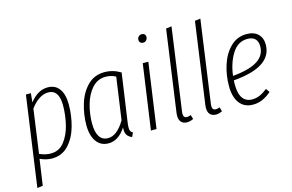

<svg xmlns="http://www.w3.org/2000/svg" viewBox="-112 -1015 2271 1492"><g transform="rotate(-15 1023.5 -269.5)"><path d="M124 -522H164L157 -450Q221 -532 301 -532Q361 -532 393.5 -487.5Q426 -443 426 -361Q426 -273 402.5 -188Q379 -103 326.5 -46Q274 11 193 11Q146 11 97 -12L67 197L22 203ZM381 -366Q381 -430 359 -461.5Q337 -493 295 -493Q256 -493 219 -468Q182 -443 152 -401L103 -50Q149 -29 194 -29Q261 -29 302.5 -82Q344 -135 362.5 -212Q381 -289 381 -366Z M887 -495 832 -112Q828 -87 828 -65Q828 -49 833 -39Q838 -29 851 -22L836 11Q811 1 798.5 -16Q786 -33 786 -64Q786 -74 787 -80Q728 11 648 11Q586 11 551 -37Q516 -85 516 -170Q516 -256 541.5 -339.5Q567 -423 621.5 -477.5Q676 -532 758 -532Q826 -532 887 -495ZM562 -170Q562 -101 585.5 -65Q609 -29 654 -29Q727 -29 790 -136L838 -475Q800 -495 757 -495Q692 -495 648 -446Q604 -397 583 -322Q562 -247 562 -170Z M1109 -522 1035 0H990L1064 -522ZM1078 -705Q1078 -721 1088.5 -731.5Q1099 -742 1115 -742Q1128 -742 1136.5 -734Q1145 -726 1145 -713Q1145 -697 1134.5 -686Q1124 -675 1108 -675Q1095 -675 1086.5 -683.5Q1078 -692 1078 -705Z M1261 -76Q1260 -71 1260 -63Q1260 -29 1289 -29Q1301 -29 1320 -36L1330 -2Q1304 11 1279 11Q1250 11 1233 -6.5Q1216 -24 1216 -58Q1216 -70 1217 -77L1309 -735L1354 -741Z M1493 -76Q1492 -71 1492 -63Q1492 -29 1521 -29Q1533 -29 1552 -36L1562 -2Q1536 11 1511 11Q1482 11 1465 -6.5Q1448 -24 1448 -58Q1448 -70 1449 -77L1541 -735L1586 -741Z M1713 -210Q1712 -199 1712 -178Q1712 -102 1738.5 -66Q1765 -30 1813 -30Q1846 -30 1875 -42.5Q1904 -55 1937 -81L1958 -51Q1922 -20 1886 -4.5Q1850 11 1810 11Q1741 11 1703 -38Q1665 -87 1665 -177Q1665 -265 1691.5 -346.5Q1718 -428 1771.5 -480Q1825 -532 1901 -532Q1960 -532 1992.5 -500Q2025 -468 2025 -415Q2025 -235 1713 -210ZM1716 -245Q1848 -257 1914 -298Q1980 -339 1980 -414Q1980 -452 1959.5 -473Q1939 -494 1897 -494Q1821 -494 1775 -421.5Q1729 -349 1716 -245Z"/></g></svg>

Font: Fira Sans Extra Condensed ExtraLight
Style: Italic
Weight: 275
Width: 3
Italic angle: -8°
Designer: Carrois Corporate & Edenspiekermann AG
Foundry: Carrois Corporate GbR & Edenspiekermann AG
Version: Version 4.203